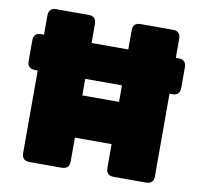

<svg xmlns="http://www.w3.org/2000/svg" viewBox="-80 -805 939 891"><g transform="rotate(10 389.5 -360.0)"><path d="M267 0H115Q79 0 79 -36V-425H66Q30 -425 30 -461V-558Q30 -594 66 -594H79V-684Q79 -720 115 -720H267Q303 -720 303 -684V-594H476V-684Q476 -720 512 -720H664Q700 -720 700 -684V-594H713Q749 -594 749 -558V-461Q749 -425 713 -425H700V-36Q700 0 664 0H512Q476 0 476 -36V-148H303V-36Q303 0 267 0ZM476 -425H303V-347H476Z"/></g></svg>

Font: Bungee Spice
Style: Regular
Weight: 400
Designer: David Jonathan Ross
Foundry: David Jonathan Ross
Version: Version 2.000